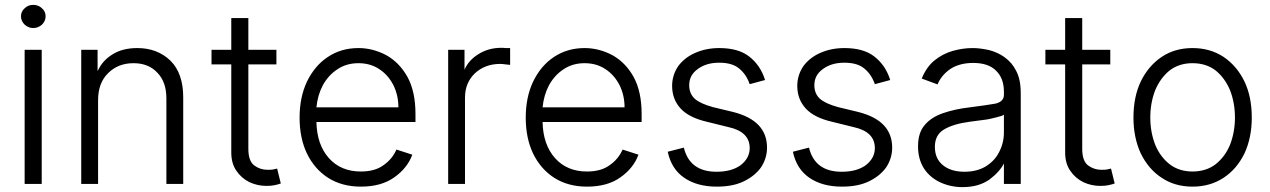

<svg xmlns="http://www.w3.org/2000/svg" viewBox="-20 -752 5204 787"><path d="M151 -548V2H81V-548ZM81 -651Q66 -666 66 -685Q66 -705 81 -718Q95 -732 116 -732Q138 -732 152 -718Q167 -705 167 -685Q167 -666 152 -651Q136 -637 116 -637Q97 -637 81 -651Z M313 2V-548H380V-462H381Q400 -504 441 -529Q482 -555 543 -555Q625 -555 679 -503Q731 -451 731 -353V2H662V-349Q662 -416 625 -454Q589 -493 527 -493Q464 -493 423 -452Q382 -412 382 -341V2Z M998 -488V-142Q998 -92 1022 -74Q1046 -56 1077 -56Q1092 -56 1098 -57L1116 -61L1131 0Q1124 3 1106 7Q1093 10 1072 10Q1036 10 1003 -5Q969 -22 949 -52Q928 -82 928 -127V-488H847V-548H928V-678H998V-548H1113V-488Z M1325 -23Q1269 -59 1238 -123Q1208 -186 1208 -270Q1208 -353 1238 -417Q1270 -483 1323 -518Q1378 -555 1449 -555Q1508 -555 1563 -526Q1617 -496 1650 -437Q1683 -377 1683 -285V-252H1277Q1279 -159 1328 -104Q1377 -49 1459 -49Q1517 -49 1552 -75Q1588 -100 1605 -139L1670 -118Q1650 -63 1596 -25Q1543 13 1459 13Q1382 13 1325 -23ZM1592 -404Q1570 -446 1534 -469Q1498 -493 1449 -493Q1400 -493 1363 -468Q1326 -444 1303 -402Q1282 -362 1277 -312H1613Q1613 -362 1592 -404Z M1884 -548V-464H1883Q1900 -505 1941 -530Q1982 -556 2035 -556Q2046 -556 2052 -555H2071V-486Q2067 -486 2053 -488Q2039 -490 2030 -490Q1968 -490 1926 -451Q1886 -412 1886 -352V2H1817V-548Z M2252 -23Q2196 -59 2165 -123Q2135 -186 2135 -270Q2135 -353 2165 -417Q2197 -483 2250 -518Q2305 -555 2376 -555Q2435 -555 2490 -526Q2544 -496 2577 -437Q2610 -377 2610 -285V-252H2204Q2206 -159 2255 -104Q2304 -49 2386 -49Q2444 -49 2479 -75Q2515 -100 2532 -139L2597 -118Q2577 -63 2523 -25Q2470 13 2386 13Q2309 13 2252 -23ZM2519 -404Q2497 -446 2461 -469Q2425 -493 2376 -493Q2327 -493 2290 -468Q2253 -444 2230 -402Q2209 -362 2204 -312H2540Q2540 -362 2519 -404Z M3011 -470Q2983 -495 2928 -495Q2875 -495 2840 -469Q2805 -444 2805 -403Q2805 -368 2828 -347Q2851 -327 2902 -313L2985 -293Q3124 -258 3124 -147Q3124 -102 3098 -64Q3071 -28 3025 -7Q2982 13 2918 13Q2838 13 2785 -23Q2732 -59 2717 -130L2783 -147Q2807 -48 2917 -48Q2979 -48 3016 -75Q3053 -104 3053 -145Q3053 -212 2966 -231L2877 -253Q2804 -270 2770 -307Q2735 -345 2735 -400Q2735 -444 2760 -481Q2786 -516 2829 -535Q2874 -555 2928 -555Q3006 -555 3050 -521Q3097 -485 3116 -424L3053 -407Q3039 -447 3011 -470Z M3524 -470Q3496 -495 3441 -495Q3388 -495 3353 -469Q3318 -444 3318 -403Q3318 -368 3341 -347Q3364 -327 3415 -313L3498 -293Q3637 -258 3637 -147Q3637 -102 3611 -64Q3584 -28 3538 -7Q3495 13 3431 13Q3351 13 3298 -23Q3245 -59 3230 -130L3296 -147Q3320 -48 3430 -48Q3492 -48 3529 -75Q3566 -104 3566 -145Q3566 -212 3479 -231L3390 -253Q3317 -270 3283 -307Q3248 -345 3248 -400Q3248 -444 3273 -481Q3299 -516 3342 -535Q3387 -555 3441 -555Q3519 -555 3563 -521Q3610 -485 3629 -424L3566 -407Q3552 -447 3524 -470Z M3833 -5Q3791 -25 3767 -62Q3743 -100 3743 -152Q3743 -208 3770 -239Q3796 -271 3845 -288Q3894 -305 3955 -312Q4025 -321 4059 -327Q4095 -335 4095 -363V-376Q4095 -432 4062 -463Q4031 -494 3969 -494Q3913 -494 3875 -469Q3838 -443 3823 -406L3758 -430Q3778 -478 3810 -504Q3843 -531 3884 -543Q3926 -555 3967 -555Q3996 -555 4033 -547Q4069 -538 4097 -518Q4128 -496 4145 -462Q4164 -427 4164 -370V2H4095V-84H4096Q4079 -49 4037 -17Q3993 15 3925 15Q3876 15 3833 -5ZM4019 -69Q4057 -92 4075 -128Q4095 -166 4095 -209V-282Q4090 -277 4064 -271Q4036 -263 4008 -260Q3966 -254 3955 -253Q3887 -244 3849 -221Q3812 -199 3812 -150Q3812 -101 3846 -74Q3879 -48 3933 -48Q3983 -48 4019 -69Z M4416 -488V-142Q4416 -92 4440 -74Q4464 -56 4495 -56Q4510 -56 4516 -57L4534 -61L4549 0Q4542 3 4524 7Q4511 10 4490 10Q4454 10 4421 -5Q4387 -22 4367 -52Q4346 -82 4346 -127V-488H4265V-548H4346V-678H4416V-548H4531V-488Z M4742 -23Q4688 -58 4656 -123Q4626 -188 4626 -270Q4626 -355 4656 -418Q4687 -482 4742 -519Q4796 -555 4868 -555Q4940 -555 4995 -519Q5050 -482 5081 -418Q5111 -355 5111 -270Q5111 -188 5081 -123Q5049 -58 4995 -23Q4940 13 4868 13Q4796 13 4742 -23ZM4963 -79Q5002 -110 5022 -159Q5042 -211 5042 -270Q5042 -330 5022 -382Q5001 -432 4963 -463Q4924 -493 4868 -493Q4813 -493 4774 -463Q4736 -432 4715 -382Q4695 -330 4695 -270Q4695 -211 4715 -159Q4735 -110 4774 -79Q4813 -49 4868 -49Q4924 -49 4963 -79Z"/></svg>

Font: Sinter Normal
Style: Regular
Weight: 350
Foundry: Adobe & rsms
Version: Version 1.000